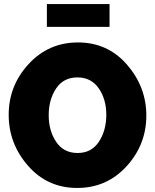

<svg xmlns="http://www.w3.org/2000/svg" viewBox="-20 -924 767 950"><path d="M362 6Q215 6 119 -103.5Q23 -213 23 -356Q23 -500 121.5 -607Q220 -714 366 -714Q513 -714 608.5 -604Q704 -494 704 -352Q704 -208 606 -101Q508 6 362 6ZM363 -541Q294 -541 257.5 -486Q221 -431 221 -354Q221 -277 258 -222Q295 -167 364 -167Q433 -167 469.5 -223Q506 -279 506 -356Q506 -433 468.5 -487Q431 -541 363 -541ZM522 -791H212V-904H522Z"/></svg>

Font: Raleway
Style: Heavy
Weight: 900
Designer: Matt McInerney, Pablo Impallari, Rodrigo Fuenzalida
Foundry: Matt McInerney, Pablo Impallari, Rodrigo Fuenzalida
Version: Version 2.001